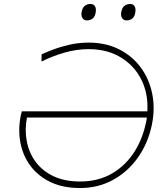

<svg xmlns="http://www.w3.org/2000/svg" viewBox="-20 -940 833 969"><path d="M384 9Q298 9 235.2 -21Q172.5 -51 134 -102.5Q95.5 -154 83 -220Q70.5 -286 85 -358L90 -378H723.5Q729 -466 693.8 -537.2Q658.5 -608.5 589.8 -650.2Q521 -692 427.5 -692Q367.5 -692 306.8 -674.8Q246 -657.5 189.5 -629.5L190 -666Q214 -677 250.8 -690.8Q287.5 -704.5 333 -714.8Q378.5 -725 427.5 -725Q513 -725 579.8 -691.8Q646.5 -658.5 689.8 -600.2Q733 -542 748.2 -466.8Q763.5 -391.5 746 -308Q726.5 -216 675.8 -144.5Q625 -73 550.2 -32Q475.5 9 384 9ZM384 -24Q476.5 -24 546.8 -65.2Q617 -106.5 661.8 -179.5Q706.5 -252.5 721.5 -347H116Q104 -283.5 115.5 -225.2Q127 -167 161 -121.8Q195 -76.5 251 -50.2Q307 -24 384 -24ZM618.5 -837Q603.5 -837 595.8 -849.5Q588 -862 592.5 -882Q597 -903 609.2 -911.5Q621.5 -920 636.5 -920Q652.5 -920 659.5 -908Q666.5 -896 662.5 -875Q659 -855 647 -846Q635 -837 618.5 -837ZM418.5 -837Q403.5 -837 395.8 -849.5Q388 -862 392.5 -882Q397 -903 409.2 -911.5Q421.5 -920 436.5 -920Q452.5 -920 459.5 -908Q466.5 -896 462.5 -875Q459 -855 447 -846Q435 -837 418.5 -837Z"/></svg>

Font: Commissioner Thin
Style: Italic
Weight: 100
Italic angle: -12°
Designer: Kostas Bartsokas
Foundry: Kostas Bartsokas
Version: Version 1.000; ttfautohint (v1.8.3)